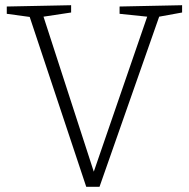

<svg xmlns="http://www.w3.org/2000/svg" viewBox="-20 -715 724 737"><path d="M311 2 94 -650 6 -662V-690L253 -695V-667L147 -651L340 -56L545 -651L439 -662V-690L679 -695V-667L591 -651L362 2Z"/></svg>

Font: Bitter Light
Style: Regular
Weight: 300
Designer: Sol Matas, and Bitter project Authors
Foundry: Sol Matas
Version: Version 2.001